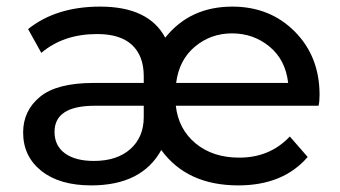

<svg xmlns="http://www.w3.org/2000/svg" viewBox="-20 -555 1029 581"><path d="M947 -268Q947 -248 944 -235H512Q520 -164 572 -121Q624 -78 704 -78Q797 -78 857 -142L911 -80Q837 6 701 6Q546 6 468 -101Q409 6 256 6Q160 6 105 -38Q50 -82 50 -154Q50 -220 101 -262Q152 -304 263 -304H415V-324Q415 -386 379.5 -419Q344 -452 274 -452Q172 -452 105 -395L65 -467Q150 -535 283 -535Q430 -535 480 -441Q555 -535 683 -535Q797 -535 872 -459.5Q947 -384 947 -268ZM682 -454Q618 -454 570 -414Q522 -374 513 -304H852Q844 -374 795.5 -414Q747 -454 682 -454ZM264 -68Q334 -68 374.5 -104Q415 -140 415 -201V-235H267Q145 -235 145 -156Q145 -114 176.5 -91Q208 -68 264 -68Z"/></svg>

Font: Montserrat
Style: Regular
Weight: 500
Designer: Julieta Ulanovsky
Foundry: Julieta Ulanovsky
Version: Version 7.200;PS 007.200;hotconv 1.0.88;makeotf.lib2.5.64775